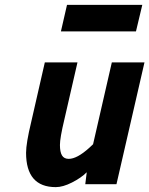

<svg xmlns="http://www.w3.org/2000/svg" viewBox="-20 -756 613 788"><path d="M209 12Q87 12 87 -129Q87 -168 108 -255L164 -500H298L244 -265Q226 -190 226 -161Q226 -132 234.5 -118Q243 -104 262 -104Q296 -104 346 -149L362 -164L439 -500H573L458 0H330L336 -49Q313 -26 275.5 -7Q238 12 209 12ZM230 -627 255 -736H564L538 -627Z"/></svg>

Font: Titillium Web
Style: Bold Italic
Weight: 700
Italic angle: -13°
Version: Version 1.001;PS 57.000;hotconv 1.0.70;makeotf.lib2.5.55311